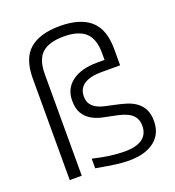

<svg xmlns="http://www.w3.org/2000/svg" viewBox="-146 -925 956 1051"><g transform="rotate(-20 332.0 -400.0)"><path d="M84 -591Q84 -708 144 -759.5Q204 -811 320 -811Q438 -811 498 -758.5Q558 -706 558 -591V-496H449Q383 -496 348 -472.5Q313 -449 313 -404Q313 -377 324 -360Q335 -343 354.5 -332Q374 -321 400 -315Q426 -309 455 -303Q489 -296 520.5 -286.5Q552 -277 576 -259.5Q600 -242 614 -215Q628 -188 628 -146Q628 -72 575 -30.5Q522 11 425 11Q407 11 388 9.5Q369 8 347 5Q325 2 298 -2.5Q271 -7 237 -13V-69Q340 -44 422 -44Q490 -44 524.5 -69.5Q559 -95 559 -143Q559 -170 549 -188Q539 -206 521.5 -217.5Q504 -229 481 -236Q458 -243 431 -248Q399 -254 366 -261.5Q333 -269 306 -285Q279 -301 262 -329Q245 -357 245 -403Q245 -474 298.5 -513.5Q352 -553 446 -553H488V-591Q488 -676 447 -713Q406 -750 321 -750Q236 -750 195 -713.5Q154 -677 154 -591V0H84Z"/></g></svg>

Font: Encode Sans Wide
Style: Light
Weight: 300
Designer: Pablo Impallari, Andres Torresi
Foundry: Pablo Impallari, Andres Torresi
Version: Version 1.000; ttfautohint (v1.00) -l 8 -r 50 -G 200 -x 14 -